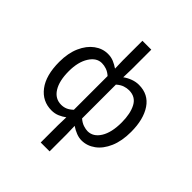

<svg xmlns="http://www.w3.org/2000/svg" viewBox="-245 -866 1224 1224"><g transform="rotate(45 367.0 -253.5)"><path d="M327 205V49L329 -24Q309 -9 284.5 1.5Q260 12 231 12Q148 12 97.5 -54.5Q47 -121 47 -242Q47 -321 72.5 -378.5Q98 -436 140 -467Q182 -498 231 -498Q260 -498 283.5 -488Q307 -478 329 -463L327 -535V-712H407V-535L405 -461Q428 -478 455.5 -488Q483 -498 510 -498Q596 -498 641.5 -430.5Q687 -363 687 -250Q687 -168 661.5 -109Q636 -50 593.5 -19Q551 12 501 12Q478 12 453.5 2.5Q429 -7 405 -23L407 49V205ZM249 -57Q271 -57 290 -65Q309 -73 329 -92V-396Q309 -414 287.5 -421.5Q266 -429 245 -429Q197 -429 164.5 -377.5Q132 -326 132 -243Q132 -156 163 -106.5Q194 -57 249 -57ZM487 -57Q538 -57 570 -108.5Q602 -160 602 -250Q602 -330 575.5 -379.5Q549 -429 490 -429Q470 -429 449 -422Q428 -415 405 -395V-90Q427 -71 449 -64Q471 -57 487 -57Z"/></g></svg>

Font: .
Style: 
Weight: 400
Designer: Paul D. Hunt, Dalton Maag
Foundry: Dalton Maag Ltd
Version: Version 1.200